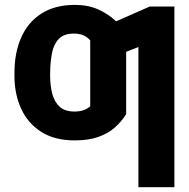

<svg xmlns="http://www.w3.org/2000/svg" viewBox="-20 -573 783 797"><path d="M289.1 -110Q310.9 -110 327.1 -115.7Q343.2 -121.4 354.5 -132V-307.2H503.7V-99.2Q485.3 -69.4 457.6 -44.6Q430 -19.7 389.3 -5Q348.5 9.8 290 9.8Q207.1 9.8 151.4 -25.5Q95.7 -60.8 67.9 -121.6Q40 -182.3 40 -257.4V-270.9Q40 -353.2 67.7 -416.7Q95.3 -480.1 151.4 -516.4Q207.5 -552.7 292 -552.7Q345.5 -552.7 387.5 -533.9Q429.4 -515 458.9 -487.2Q488.4 -459.4 503.7 -432.4V-276L354.5 -286.5V-405.3Q343 -418.8 326.6 -426.2Q310.2 -433.6 286.1 -433.6Q244.9 -433.6 223.9 -411.3Q202.8 -389.1 195.7 -352.1Q188.6 -315 188.1 -270.9V-257.4Q188.3 -217 197 -183.5Q205.8 -150.1 227.6 -130Q249.5 -110 289.1 -110ZM703.9 -545.9V204.1H554.5V-377.9L438.1 -331.8V-474L601.6 -545.9Z"/></svg>

Font: Inter V
Style: 
Weight: 400
Designer: Rasmus Andersson
Foundry: rsms
Version: Version 4.000;git-a3f224843